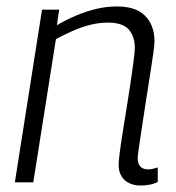

<svg xmlns="http://www.w3.org/2000/svg" viewBox="-20 -564 545 594"><path d="M110 -534H163L156 -486Q187 -504 217 -516.5Q247 -529 278 -536.5Q309 -544 342 -544Q401 -544 429.5 -514.5Q458 -485 458 -436Q458 -425 454 -397Q450 -369 444 -331Q438 -293 431.5 -251.5Q425 -210 419.5 -173Q414 -136 410 -109.5Q406 -83 406 -74Q406 -58 414 -49Q422 -40 438 -40Q445 -40 452 -41.5Q459 -43 468 -46V-1Q456 5 442 7.5Q428 10 415 10Q395 10 379.5 2.5Q364 -5 355.5 -19.5Q347 -34 347 -54Q347 -65 350.5 -92.5Q354 -120 360 -157Q366 -194 372.5 -234.5Q379 -275 384.5 -312Q390 -349 393.5 -376.5Q397 -404 397 -416Q397 -451 378.5 -472.5Q360 -494 314 -494Q287 -494 260.5 -487.5Q234 -481 207.5 -469.5Q181 -458 153 -443L83 0H26Z"/></svg>

Font: Georama Light
Style: Italic
Weight: 300
Italic angle: -9°
Designer: Jean-Baptiste Levee
Foundry: Production Type
Version: Version 1.001